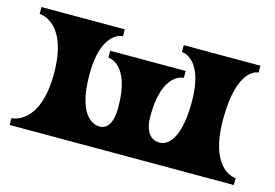

<svg xmlns="http://www.w3.org/2000/svg" viewBox="-73 -643 1125 786"><g transform="rotate(15 490.0 -250.0)"><path d="M853 -250C853 -471 944 -471 944 -471V-500H619V-471C619 -471 711 -471 711 -285C711 -89 636 -89 626 -89C616 -89 562 -89 562 -185C562 -371 654 -371 654 -371V-400H334V-371C334 -371 426 -371 426 -185C426 -89 382 -89 372 -89C362 -89 277 -89 277 -285C277 -471 369 -471 369 -471V-500H16V-471C16 -471 136 -471 136 -250C136 -29 15 -29 15 -29V0H965V-29C965 -29 853 -29 853 -250Z"/></g></svg>

Font: Ouroboros
Style: Regular
Weight: 400
Designer: Ariel Martín Pérez
Foundry: Velvetyne Type Foundry
Version: Version 2.001;hotconv 1.0.109;makeotfexe 2.5.65596